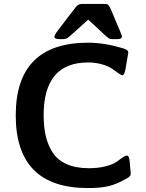

<svg xmlns="http://www.w3.org/2000/svg" viewBox="-20 -934 743 977"><path d="M429.2 -716.8Q510.3 -716.8 606.9 -688Q624 -682.1 629.9 -675.8Q632.8 -669.9 632.8 -666Q632.8 -662.1 618.2 -580.1Q612.3 -551.3 603 -550.8Q598.1 -550.8 583.5 -560.8Q568.8 -570.8 551.5 -583.5Q534.2 -596.2 500.5 -606.2Q466.8 -616.2 428.2 -616.2Q202.1 -616.2 202.1 -348.1Q202.1 -289.1 212.6 -242.9Q223.1 -196.8 247.6 -158.4Q272 -120.1 318.6 -99.1Q365.2 -78.1 432.1 -78.1Q481 -78.1 518.6 -88.1Q556.2 -98.1 572.5 -110.1Q588.9 -122.1 603 -132.1Q617.2 -142.1 626 -142.1Q627.9 -142.1 629.4 -141.6Q630.9 -141.1 632.3 -139.6Q633.8 -138.2 634.3 -136.5Q634.8 -134.8 636 -131.8Q637.2 -128.9 637.7 -126.5Q638.2 -124 638.7 -120.1Q639.2 -116.2 639.6 -113Q640.1 -109.9 640.6 -104.5Q641.1 -99.1 641.1 -96.2Q642.1 -84 643.1 -74.5Q644 -64.9 644.5 -61.5Q645 -58.1 645 -55.7Q645 -53.2 645 -50.8Q645 -45.9 644 -43Q643.1 -40 639.6 -36.6Q636.2 -33.2 635 -32Q633.8 -30.8 627.9 -27.8L621.1 -23.9Q572.3 3.9 531.7 13.4Q491.2 22.9 426.8 22.9Q60.1 22.9 60.1 -346.9Q60.1 -716.8 429.2 -716.8ZM256.8 -748Q256.8 -752.9 266.6 -768.1Q276.4 -782.2 320.1 -839.1Q363.8 -896 366.7 -898.9Q377.9 -913.1 395 -914.1H511.7Q526.9 -914.1 531.7 -908.4Q536.6 -902.8 545.9 -882.8Q548.8 -876 549.8 -873Q600.6 -753.9 600.6 -749Q600.6 -734.9 577.6 -734.9H555.7Q549.8 -734.9 546.9 -735.4Q543.9 -735.8 539.8 -736.3Q535.6 -736.8 531.7 -740.5Q527.8 -744.1 522.7 -747.6Q517.6 -751 508.8 -759.5Q500 -768.1 490.5 -777.1Q481 -786.1 463.9 -802Q446.8 -817.9 428.7 -834Q332.5 -746.1 322.8 -740.2Q314.9 -735.4 300.8 -734.9H280.8Q256.8 -734.9 256.8 -748Z"/></svg>

Font: CMU Sans Serif
Style: Bold
Weight: 700
Version: Version 0.7.0